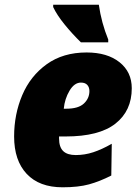

<svg xmlns="http://www.w3.org/2000/svg" viewBox="-20 -786 596 816"><path d="M40 -206Q40 -300 74.5 -381.5Q109 -463 178.5 -513Q248 -563 348 -563Q436 -563 488 -521.5Q540 -480 540 -411Q540 -315 470.5 -260.5Q401 -206 259 -206H231V-198Q231 -161 248.5 -144Q266 -127 302 -127Q340 -127 376.5 -139Q413 -151 455 -175L453 -40Q404 -15 358.5 -2.5Q313 10 246 10Q147 10 93.5 -47Q40 -104 40 -206ZM262 -324Q313 -324 336.5 -346Q360 -368 360 -399Q360 -415 351 -425Q342 -435 324 -435Q296 -435 275.5 -400.5Q255 -366 251 -324ZM206 -756V-766H400Q411 -689 440 -618V-606H324Q287 -642 254.5 -682Q222 -722 206 -756Z"/></svg>

Font: Noto Sans Display Black
Style: Italic
Weight: 900
Italic angle: -12°
Designer: Monotype Design team
Foundry: Monotype Imaging Inc.
Version: Version 1.000